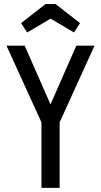

<svg xmlns="http://www.w3.org/2000/svg" viewBox="-20 -908 488 928"><path d="M180.3 0H268.3V-316.7L436.9 -687.3H348.9L224.1 -403.3L99.3 -687.3H11.3L180.3 -316.7ZM200 -888.3 82 -796.3 111.3 -751 224.4 -817.9 337.6 -751 366.9 -796.3 248.9 -888.3Z"/></svg>

Font: Secuela Black
Style: Regular
Weight: 900
Designer: Fernando Haro
Foundry: deFharo
Version: Version 1.704